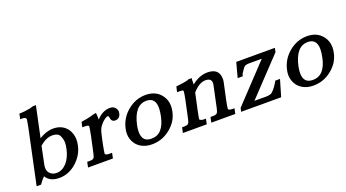

<svg xmlns="http://www.w3.org/2000/svg" viewBox="-52 -1141 2937 1632"><g transform="rotate(-20 1417.0 -324.5)"><path d="M67 0 172 -495Q184 -556 184 -563Q182 -583 150 -583H130L141 -631H159Q172 -631 191.5 -633.5Q211 -636 240 -641L249 -643H245Q257 -646 270 -650H297L238 -372Q302 -413 365 -413Q448 -413 492 -353Q521 -310 521 -257Q521 -232 515 -206Q499 -125 430 -62Q360 0 275 0Q189 0 155 -58Q130 -34 107 0ZM193 -160Q188 -140 188 -123Q188 -93 204 -75Q228 -48 266 -48Q293 -48 316.5 -60Q340 -72 359.5 -94Q379 -116 392.5 -145.5Q406 -175 414 -211Q421 -241 421 -266Q421 -298 405.5 -329.5Q390 -361 340 -361Q312 -361 284 -349Q256 -337 224 -310Z M754 -413Q757 -384 757 -362Q757 -357 757 -352Q812 -413 879 -413Q909 -413 925 -394.5Q941 -376 941 -357Q941 -350 939 -343Q930 -297 886 -297Q852 -297 848 -340Q846 -346 845 -349.5Q844 -353 839 -353Q822 -353 792 -326Q763 -298 751 -272Q747 -264 742 -247.5Q737 -231 732 -207L718 -141Q705 -75 705 -63Q705 -62 705 -61Q710 -48 740 -48H767L757 0H532L542 -48H566Q591 -48 600 -56.5Q609 -65 615 -93L648 -245Q661 -312 661 -325Q661 -327 661 -328Q658 -338 627 -338H603L613 -384Q636 -387 666.5 -393Q697 -399 734 -410Z M945 -200Q964 -291 1037 -352Q1111 -413 1201 -413Q1291 -413 1339 -352Q1374 -309 1374 -251Q1374 -227 1368 -200Q1359 -158 1337.5 -123.5Q1316 -89 1278 -58Q1205 1 1113 1Q1024 1 974 -58Q940 -102 940 -157Q940 -178 945 -200ZM1047 -197Q1040 -163 1040 -137Q1040 -46 1123 -46Q1180 -46 1214 -85Q1248 -124 1263 -197Q1272 -239 1272 -270Q1272 -364 1191 -364Q1083 -364 1047 -197Z M1620 -413 1617 -390 1618 -393Q1618 -385 1618 -376Q1618 -367 1617 -356Q1687 -413 1760 -413Q1853 -413 1865 -339V-340Q1867 -327 1867 -315Q1867 -304 1865 -293L1832 -140Q1819 -77 1819 -62Q1819 -61 1819 -60Q1826 -48 1855 -48H1874L1864 0H1647L1657 -48H1680Q1705 -48 1715 -56.5Q1725 -65 1731 -93L1773 -291Q1776 -303 1776 -312Q1776 -356 1723 -356Q1666 -356 1606 -288L1574 -140Q1560 -73 1560 -62Q1560 -62 1560 -61Q1564 -56 1573 -52Q1582 -48 1596 -48H1616L1606 0H1390L1400 -48H1421Q1446 -48 1455.5 -56.5Q1465 -65 1471 -93L1505 -251Q1513 -289 1515.5 -306Q1518 -323 1518 -330Q1518 -335 1517 -337Q1515 -343 1483 -343H1462L1473 -391Q1508 -395 1535 -399Q1562 -403 1580 -408H1579L1591 -413Z M1924 -33 2236 -364H2124Q2092 -364 2079 -354Q2065 -342 2037 -296Q2037 -295 2037 -293L2034 -282Q2033 -280 2033 -279H1987L2023 -413H2372L2365 -377L2055 -49H2163Q2177 -49 2180 -50Q2194 -52 2203.5 -55.5Q2213 -59 2220 -67Q2247 -91 2281 -150H2323L2279 0H1917Z M2405 -200Q2424 -291 2497 -352Q2571 -413 2661 -413Q2751 -413 2799 -352Q2834 -309 2834 -251Q2834 -227 2828 -200Q2819 -158 2797.5 -123.5Q2776 -89 2738 -58Q2665 1 2573 1Q2484 1 2434 -58Q2400 -102 2400 -157Q2400 -178 2405 -200ZM2507 -197Q2500 -163 2500 -137Q2500 -46 2583 -46Q2640 -46 2674 -85Q2708 -124 2723 -197Q2732 -239 2732 -270Q2732 -364 2651 -364Q2543 -364 2507 -197Z"/></g></svg>

Font: New Athena Unicode
Style: Bold Italic
Weight: 700
Designer: J. Rusten 1997; rev. by R. Hancock 2001, 2002, rev. by D. Mastronarde 2002-2021
Foundry: Society for Classical Studies (formerly American Philological Association)
Version: Version 5.008